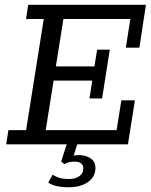

<svg xmlns="http://www.w3.org/2000/svg" viewBox="-20 -603 632 802"><path d="M5.9 0 15.1 -59.3H89L162.8 -523.7H88.8L97.9 -583H589.6L562.2 -404H505.6L524.5 -523.7H244.8L213.4 -325.7H374.5L385.7 -395.4H438.6L406.4 -191.7H353.9L365.4 -266.4H203.9L171 -59.3H467L486.9 -184H543.5L514.5 0ZM266.8 179.2Q238.7 179.2 216.5 174.2Q194.4 169.2 181.5 159.6L200.1 126.7Q211.1 134.1 226.6 139.4Q242.2 144.7 268.9 144.7Q293.9 144.7 310.8 133.3Q327.8 121.8 327.8 101.6Q329 72.1 290.2 72.1Q281.8 72.1 271.2 73.9Q260.7 75.8 248.9 82.6L235.4 71.7L260.4 -5.8H304.5L283.8 60.2L263.8 55.3Q286.1 44.9 308.7 44.9Q340.2 44.9 360.2 59.7Q380.3 74.6 378.5 102.6Q376.6 137.6 346.1 158.4Q315.5 179.2 266.8 179.2Z"/></svg>

Font: Rokkitt SemiBold
Style: Italic
Weight: 600
Italic angle: -9°
Designer: Vernon Adams
Foundry: Vernon Adams
Version: Version 3.103